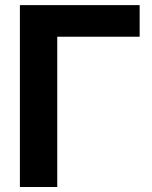

<svg xmlns="http://www.w3.org/2000/svg" viewBox="-20 -748 607 768"><path d="M538.6 -727.5V-601.1H209V0H59.6V-727.5Z"/></svg>

Font: Inter 24pt
Style: Bold
Weight: 700
Designer: Rasmus Andersson
Foundry: rsms
Version: Version 4.001;git-66647c0bb